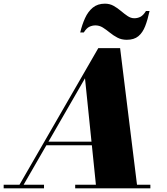

<svg xmlns="http://www.w3.org/2000/svg" viewBox="-70 -1027 910 1047"><path d="M25 0 466 -764.5H585L679.5 0H455L393.5 -600L47.5 0ZM-50 0V-19.5H170V0ZM340 0V-19.5H750V0ZM183 -235V-254.5H510V-235ZM621.5 -810Q592.5 -810 570.2 -821.8Q548 -833.5 528.8 -849.2Q509.5 -865 490.8 -876.8Q472 -888.5 450.5 -888.5Q433.5 -888.5 417.8 -881.2Q402 -874 387 -850H367.5Q377.5 -892.5 393.8 -928.2Q410 -964 436.2 -985.5Q462.5 -1007 502 -1007Q528.5 -1007 549.8 -995Q571 -983 589.5 -967.2Q608 -951.5 625.8 -939.5Q643.5 -927.5 662.5 -927.5Q680 -927.5 695.5 -935.2Q711 -943 726 -967H745.5Q735.5 -920 721.8 -884.5Q708 -849 684.5 -829.5Q661 -810 621.5 -810Z"/></svg>

Font: Bodoni Moda Black
Style: Italic
Weight: 900
Italic angle: -13°
Version: Version 2.005